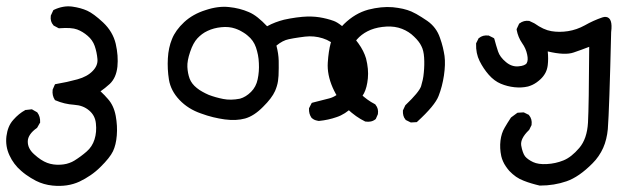

<svg xmlns="http://www.w3.org/2000/svg" viewBox="-25 -277 2045 615"><path d="M143.1 317.4Q114.7 314.5 90.3 302.2Q82 297.9 74 293Q65.9 288.1 58.1 282.5Q50.3 276.9 42.5 270Q18.6 249.5 5.4 220.7Q-1.5 206.1 -3.9 190.7Q-6.3 175.3 -4.4 159.4Q-2.4 143.6 2.9 130.4Q8.3 117.2 17.6 106.9Q35.2 86.9 55.7 75.7L56.6 75.2H58.1L75.7 73.2H77.6L79.1 74.2L92.8 82L93.8 82.5L94.7 83.5Q104.5 96.7 103.5 114.7V116.2L102.5 117.2L94.7 130.9L94.2 131.8L93.3 132.8Q78.6 143.1 71.3 154.1Q64 165 64 175.8Q63.5 198.7 84.5 217.3Q106.4 237.3 126 244.6Q145.5 252 169.4 250.5Q174.3 250 179 249.5Q183.6 249 188 247.8Q192.4 246.6 196.8 245.1Q201.2 243.7 205.3 241.7Q209.5 239.7 213.4 237.3Q233.9 224.6 252.4 208.5Q270.5 192.9 277.8 169.4Q285.2 146 282.2 118.7Q279.8 92.8 260.3 76.7Q250.5 68.4 238.8 64Q227.1 59.6 212.4 58.6Q181.2 56.6 152.8 44.4L151.4 43.9L150.4 42.5Q141.6 28.8 143.6 11.2V10.3L144 9.3L149.9 -4.4L151.4 -7.3L154.3 -7.8Q189.9 -13.7 223.1 -22.9Q254.9 -31.7 272 -49.8Q289.1 -67.4 287.1 -87.9Q285.2 -109.9 278.3 -129.9Q271.5 -148.9 255.9 -162.1Q240.2 -175.8 222.2 -182.6Q204.1 -189.5 165.5 -186.5H163.6L162.1 -187L147.5 -194.8L146.5 -195.3L146 -196.3Q135.3 -208 137.7 -226.1V-227.1L138.2 -228L145 -242.7L146 -244.6L147.9 -245.6Q162.1 -252.4 176.8 -255.1Q191.4 -257.8 206.1 -255.9Q233.9 -252 254.4 -242.7Q274.9 -233.4 305.2 -205.1Q336.4 -175.8 345.7 -136.7Q354.5 -98.1 351.1 -63.5Q349.1 -45.4 343 -31.7Q336.9 -18.1 326.7 -8.3Q311 5.9 296.9 15.6Q298.8 17.1 301 19.3Q303.2 21.5 305.4 23.7Q307.6 25.9 310.1 28.3Q312.5 30.8 314.9 33.7Q317.4 36.6 320.3 39.6Q339.4 60.5 345.7 94.2Q351.6 126.5 349.1 156.7Q346.7 187 336.9 207.5Q327.1 228 296.9 257.8Q282.2 272.5 265.1 284.2Q248 295.9 229.5 304.7Q191.4 322.3 143.1 317.4Z M995.6 110.4Q992.7 109.9 989.5 109.1Q986.3 108.4 983.6 107.4Q981 106.4 978.5 104.7Q976.1 103 973.6 101.1L973.1 100.6L972.7 100.1Q968.3 93.8 966.3 86.4Q964.4 79.1 964.8 70.8V69.8L965.3 68.8L972.2 55.2L973.6 52.7L976.1 51.8Q1003.4 44.9 1029.8 38.1Q1054.2 31.7 1074.2 7.8Q1080.6 0 1084.5 -8.1Q1088.4 -16.1 1089.8 -24.7Q1091.3 -33.2 1089.8 -42Q1085.9 -70.8 1078.1 -88.6Q1070.3 -106.4 1053.2 -126Q1036.6 -145.5 1008.8 -154.3Q981 -163.1 952.1 -159.7Q942.4 -158.7 933.3 -157.2Q924.3 -155.8 916 -154.5Q907.7 -153.3 899.9 -151.4Q880.4 -147.5 860.4 -130.9Q867.2 -105 867.7 -82.5Q868.2 -59.6 867.2 -34.7Q866.7 -25.9 865.5 -17.6Q864.3 -9.3 861.8 -1.2Q859.4 6.8 856 14.6Q845.7 37.6 817.4 65.4Q789.1 94.2 760.3 102.5Q731.9 110.4 694.8 105.5Q676.8 103 657.7 98.4Q638.7 93.8 618.7 86.4Q577.6 72.3 549.8 43Q522 13.7 516.1 -22Q510.7 -56.2 512.7 -90.3Q514.6 -124.5 525.9 -151.9Q537.1 -180.2 564.9 -206.1Q592.8 -231.9 633.3 -244.6Q653.8 -251.5 672.6 -253.9Q691.4 -256.3 708.5 -254.4Q742.7 -251 772 -238.3Q786.1 -232.4 800.8 -220.7Q815.4 -209 830.6 -192.9Q843.8 -200.2 857.4 -205.3Q871.1 -210.4 884.8 -213.9Q894.5 -215.8 904.3 -217.8Q914.1 -219.7 923.8 -220.9Q933.6 -222.2 943.4 -223.1Q972.7 -225.6 998 -221.7Q1010.3 -219.7 1021.7 -216.8Q1033.2 -213.9 1043.9 -210Q1065.9 -202.1 1102.1 -163.6Q1113.8 -150.9 1122.8 -138.4Q1131.8 -126 1137.9 -113.8Q1144 -101.6 1147.5 -89.8Q1156.2 -55.2 1153.3 -25.9Q1150.4 3.4 1141.1 21.5Q1131.8 39.6 1106 64.5Q1080.1 89.4 1053.2 98.1Q1026.9 107.4 996.6 110.4H996.1ZM743.7 39.1Q762.7 33.7 779.1 17.3Q795.4 1 800.3 -22.9Q805.7 -48.3 804.2 -74.7Q803.7 -88.4 801.3 -100.8Q798.8 -113.3 794.9 -125Q787.1 -147.9 768.1 -163.1Q765.1 -165.5 762 -168Q758.8 -170.4 755.4 -172.4Q752 -174.3 748.8 -176.3Q745.6 -178.2 742.2 -179.9Q738.8 -181.6 735.4 -182.9Q731.9 -184.1 728.5 -185.5Q708.5 -192.4 684.1 -189.9Q659.7 -187.5 640.1 -178.2Q630.4 -173.8 622.3 -167.7Q614.3 -161.6 607.4 -154.3Q600.6 -147 594.7 -136.2Q588.9 -125.5 584 -110.8Q574.2 -82 575.2 -62.5Q576.2 -42 582.5 -24.9Q588.9 -8.3 605.5 4.9Q609.4 8.3 614 11.2Q618.7 14.2 623.3 16.8Q627.9 19.5 633.1 22Q638.2 24.4 643.6 26.9Q665.5 35.2 689.9 40Q713.9 44.9 743.7 39.1Z M1289.6 114.7 1275.9 107.9 1274.4 107.4 1273.9 106Q1269 100.6 1267.1 93.3Q1265.1 85.9 1265.6 77.6V76.7L1266.1 75.7L1272.9 61L1273.4 60.1L1274.4 59.1Q1316.9 18.6 1323.7 -0.5Q1326.7 -10.3 1329.1 -21.2Q1331.5 -32.2 1332.5 -44.4Q1335 -69.3 1333.5 -92.8Q1332 -115.7 1324.7 -129.4Q1321.3 -136.7 1315.4 -144.3Q1309.6 -151.9 1301.3 -159.7Q1293 -168 1283.4 -174.1Q1273.9 -180.2 1262.7 -184.6Q1240.2 -193.4 1212.9 -191.9Q1185.1 -190.4 1162.6 -181.6Q1151.9 -177.2 1142.6 -171.4Q1133.3 -165.5 1125.5 -158.2Q1110.4 -144 1099.6 -121.1Q1088.9 -98.1 1089.4 -68.8Q1089.8 -39.6 1102.1 -16.6Q1114.3 7.3 1131.3 24.9Q1140.1 33.2 1151.4 41.5Q1162.6 49.8 1176.8 57.1L1177.7 58.1L1178.2 59.1Q1188 70.8 1185.5 87.9V88.4L1185.1 89.4L1179.2 103L1178.7 104L1177.7 105Q1170.9 110.4 1162.8 112.1Q1154.8 113.8 1145.5 112.3H1144.5L1144 111.8Q1129.9 105 1115.7 95Q1101.6 85 1087.4 71.8Q1058.6 44.4 1040.5 3.4Q1022.5 -38.1 1024.9 -76.2Q1027.3 -113.3 1034.2 -138.7Q1041.5 -165 1077.1 -200.2Q1094.7 -217.3 1114 -228.8Q1133.3 -240.2 1154.8 -246.1Q1196.8 -256.8 1232.9 -253.9Q1241.7 -252.9 1250 -251.7Q1258.3 -250.5 1265.6 -248.8Q1272.9 -247.1 1279.8 -244.9Q1286.6 -242.7 1292.5 -240.2Q1300.3 -236.8 1308.6 -232.2Q1316.9 -227.5 1325.7 -221.9Q1334.5 -216.3 1343.8 -210Q1373 -189.5 1384.3 -155.8Q1390.1 -139.6 1393.6 -125Q1397 -110.4 1398.9 -97.7Q1402.3 -71.3 1397 -35.2Q1391.6 0.5 1379.9 30.3Q1368.2 61 1311.5 112.8L1310.1 114.3H1308.1L1292.5 115.2H1291Z M1703.6 317.4Q1697.3 315.9 1690.7 314.2Q1684.1 312.5 1677.5 310.5Q1670.9 308.6 1664.6 306.4Q1658.2 304.2 1652.3 301.8Q1639.2 296.9 1627.9 289.1Q1616.7 281.2 1606.4 270.5Q1600.1 263.2 1595 255.6Q1589.8 248 1586.2 239.7Q1582.5 231.4 1580.6 223.1Q1575.2 197.8 1578.1 173.3Q1581.1 149.4 1591.3 132.3Q1600.6 116.2 1611.3 100.1L1611.8 99.6L1612.8 98.6L1631.3 85L1632.8 84H1634.3L1650.9 83H1652.3L1653.8 83.5L1667.5 90.3L1668.9 90.8L1669.4 91.8Q1680.2 104.5 1677.7 122.6V124L1677.2 124.5L1670.4 138.2L1669.9 139.2L1668.9 140.1Q1641.1 167 1644.5 189Q1646.5 200.7 1649.7 209.5Q1652.8 218.3 1656.7 223.6Q1661.1 229 1667.7 233.6Q1674.3 238.3 1682.6 242.2Q1699.2 250 1726.6 248.5Q1754.4 247.1 1779.8 236.8Q1805.2 226.6 1830.6 196.8Q1855.5 167.5 1858.4 115.7Q1861.3 63.5 1862.3 -127Q1836.9 -117.2 1812.5 -108.9Q1784.7 -99.1 1729.5 -112.3Q1731.9 -88.9 1729.5 -68.4Q1728 -55.2 1722.2 -43.9Q1716.3 -32.7 1706.5 -23.4Q1700.2 -17.6 1693.6 -12.9Q1687 -8.3 1680.2 -5.1Q1673.3 -2 1666.5 0Q1646 4.9 1623 2.4Q1600.1 0 1579.1 -8.8Q1558.1 -17.6 1540.5 -37.6Q1523.4 -57.1 1511.2 -81.5Q1499 -106 1500 -136.7V-138.2L1500.5 -139.2L1507.3 -152.8L1507.8 -154.3L1508.8 -154.8Q1521.5 -165.5 1539.6 -163.1H1541L1541.5 -162.6L1555.2 -155.8L1557.6 -154.3L1558.6 -151.9Q1564 -131.3 1570.3 -112.3Q1576.2 -94.2 1595.7 -78.1Q1614.3 -62.5 1635.7 -64.5Q1646.5 -65.4 1653.1 -68.1Q1659.7 -70.8 1662.1 -74.7Q1667.5 -84 1663.6 -102.1Q1659.7 -121.6 1647.5 -138.7Q1634.3 -157.7 1629.9 -181.6V-183.6L1630.4 -185.1L1637.2 -199.7L1637.7 -201.2L1639.2 -202.1Q1652.8 -212.4 1669.9 -210H1670.4L1671.4 -209.5L1686 -202.6L1686.5 -202.1H1687Q1716.3 -181.2 1741.2 -177.2Q1766.6 -172.9 1794.4 -177.2Q1822.3 -181.6 1848.1 -195.8Q1875.5 -211.4 1904.3 -221.2Q1911.1 -223.6 1916.5 -222.7Q1938.5 -219.7 1932.6 -174.3Q1926.8 73.7 1921.9 136.7Q1920.4 152.8 1916.7 168Q1913.1 183.1 1907 196.8Q1900.9 210.4 1892.3 222.9Q1883.8 235.4 1873 246.1Q1829.6 290 1789.6 303.7Q1750 317.4 1705.1 317.4H1704.6Z"/></svg>

Font: NaikaiFont
Style: SemiBold
Weight: 600
Version: Version 1.89